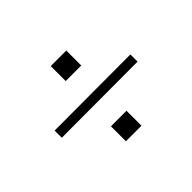

<svg xmlns="http://www.w3.org/2000/svg" viewBox="-89 -713 699 699"><g transform="rotate(-45 260.5 -363.5)"><path d="M65 -344V-381L456 -382V-345ZM221 -170V-247H301V-170ZM221 -480V-557H301V-480Z"/></g></svg>

Font: Public Sans Thin Thin
Style: Regular
Weight: 250
Version: Version 2.001